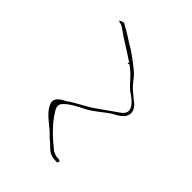

<svg xmlns="http://www.w3.org/2000/svg" viewBox="-31 -599 614 614"><g transform="rotate(-45 276.0 -291.5)"><path d="M38 -233C38 -232 38 -228 43 -227H44C45 -226 48 -227 49 -232L50 -244V-245C51 -249 53 -255 56 -260V-261C79 -290 112 -327 147 -348C154 -353 165 -359 176 -354H178V-353C198 -338 213 -305 224 -284C238 -258 259 -237 276 -210V-209C286 -191 293 -181 305 -176C326 -167 343 -183 354 -199L370 -218C384 -235 393 -239 409 -253C424 -267 447 -299 461 -320C474 -343 489 -363 498 -381L505 -393C507 -396 501 -408 499 -410C498 -409 496 -405 495 -398L490 -388L489 -387C468 -359 448 -323 426 -291V-294H422V-290H425C404 -258 382 -247 365 -226C361 -221 326 -159 297 -195C293 -200 288 -207 282 -216C272 -231 256 -252 246 -267C229 -291 213 -328 197 -348V-349C187 -368 177 -381 161 -379C133 -371 117 -347 92 -317C82 -308 74 -299 66 -289C49 -272 41 -264 39 -245ZM505 -394C505 -394 505 -393 505 -393C505 -393 505 -394 505 -394Z"/></g></svg>

Font: Stray Cat
Style: HlCn
Weight: 100
Version: Version 1.0